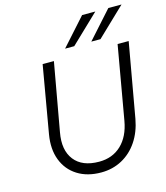

<svg xmlns="http://www.w3.org/2000/svg" viewBox="-125 -950 914 1054"><g transform="rotate(-15 332.5 -423.0)"><path d="M665 -854 504 -700H452L590 -854ZM516 -854 355 -700H303L441 -854ZM162 -650H226L157 -264Q139 -166 183.5 -109Q228 -52 324 -52Q400 -52 450 -99.5Q500 -147 515 -233L588 -650H651L576 -227Q563 -156 527.5 -103Q492 -50 438.5 -21Q385 8 320 8Q241 8 185.5 -27Q130 -62 106 -124.5Q82 -187 96 -269Z"/></g></svg>

Font: Overused Grotesk Book
Style: Italic
Weight: 350
Italic angle: -10°
Version: Version 0.003